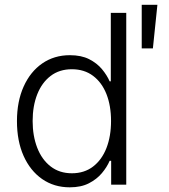

<svg xmlns="http://www.w3.org/2000/svg" viewBox="-20 -782 716 813"><path d="M275.4 11.2Q209 11.2 158.4 -23.9Q107.9 -59.1 79.8 -122.1Q51.8 -185.1 51.8 -269Q51.8 -352.5 80.1 -415.5Q108.4 -478.5 158.9 -513.4Q209.5 -548.3 275.9 -548.3Q324.2 -548.3 357.4 -531.5Q390.6 -514.6 411.9 -489Q433.1 -463.4 444.3 -437.5H449.2V-727.5H514.6V0H450.7V-101.1H444.3Q433.1 -74.7 411.4 -48.8Q389.6 -22.9 356.4 -5.9Q323.2 11.2 275.4 11.2ZM284.2 -48.3Q336.9 -48.3 374 -76.7Q411.1 -105 430.7 -155Q450.2 -205.1 450.2 -269.5Q450.2 -334.5 430.7 -383.8Q411.1 -433.1 374 -460.9Q336.9 -488.8 284.2 -488.8Q231.4 -488.8 194.3 -460.4Q157.2 -432.1 137.7 -382.6Q118.2 -333 118.2 -269.5Q118.2 -206.5 137.7 -156.2Q157.2 -106 194.6 -77.1Q231.9 -48.3 284.2 -48.3ZM580.1 -577.1V-761.7H646.5L627.4 -577.1Z"/></svg>

Font: Inter 17pt Light
Style: Regular
Weight: 300
Version: Version 4.001;git-66647c0bb